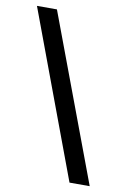

<svg xmlns="http://www.w3.org/2000/svg" viewBox="-82 -764 537 814"><g transform="rotate(10 186.0 -357.0)"><path d="M96 -714 363 0H276L10 -714Z"/></g></svg>

Font: Noto Sans Ugaritic
Style: Regular
Weight: 400
Designer: Monotype Design Team
Foundry: Monotype Imaging Inc.
Version: Version 2.001; ttfautohint (v1.8.4.7-5d5b)